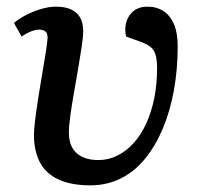

<svg xmlns="http://www.w3.org/2000/svg" viewBox="-20 -543 605 577"><path d="M252 14Q193 14 155 -4Q117 -22 99.5 -56Q82 -90 82 -139Q82 -154 86 -185.5Q90 -217 96 -255.5Q102 -294 108.5 -331Q115 -368 119 -395.5Q123 -423 123 -430Q123 -443 116.5 -448.5Q110 -454 97 -454Q87 -454 73 -448.5Q59 -443 45 -433L22 -474Q40 -489 61.5 -499.5Q83 -510 105.5 -516.5Q128 -523 147 -523Q177 -523 195 -514Q213 -505 221.5 -489Q230 -473 230 -450Q230 -432 225.5 -402.5Q221 -373 215 -337.5Q209 -302 202.5 -265.5Q196 -229 191.5 -197Q187 -165 187 -145Q187 -104 210 -83Q233 -62 276 -62Q306 -62 333 -75.5Q360 -89 382 -113.5Q404 -138 419.5 -172Q435 -206 443.5 -247.5Q452 -289 452 -337Q452 -363 447.5 -378.5Q443 -394 431 -403Q419 -412 396 -420L359 -433Q351 -470 369 -496.5Q387 -523 423 -523Q451 -523 471.5 -509.5Q492 -496 503 -470Q514 -444 514 -404Q514 -334 502.5 -271Q491 -208 469 -156Q447 -104 415.5 -65.5Q384 -27 342.5 -6.5Q301 14 252 14Z"/></svg>

Font: Literata Medium
Style: Italic
Weight: 500
Italic angle: -2°
Designer: Latin by Veronika Burian and Jose Scaglione. Greek by Irene Vlachou. Cyrillic by Vera Evstafieva
Foundry: TypeTogether
Version: Version 3.103;gftools[0.9.29]